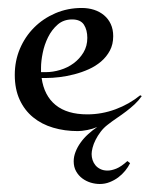

<svg xmlns="http://www.w3.org/2000/svg" viewBox="-20 -311 376 482"><path d="M335.9 -69.8Q328.1 -58.6 318.1 -49.3Q308.1 -40 296.9 -31.5Q285.6 -22.9 273.7 -14.9Q261.7 -6.8 250.5 2Q240.2 9.8 232.7 19.8Q225.1 29.8 220 40Q214.8 50.3 212.4 59.8Q210 69.3 210 75.7Q210 83.5 212.4 90.8Q214.8 98.1 219.7 104Q224.6 109.9 232.2 113.5Q239.7 117.2 250 117.2Q259.8 117.2 272 112.3Q284.2 107.4 299.8 93.3L306.6 98.6Q301.8 108.4 294.2 117.7Q286.6 127 276.9 134.3Q267.1 141.6 255.4 146.2Q243.7 150.9 230.5 150.9Q219.2 150.9 207.8 147.5Q196.3 144 186.8 137Q177.2 129.9 171.1 119.1Q165 108.4 165 93.8Q165 82 169.7 70.1Q174.3 58.1 182.4 46.9Q190.4 35.6 201.2 25.9Q211.9 16.1 224.1 7.8Q212.9 12.7 199 15.4Q185.1 18.1 175.3 18.1Q142.1 18.1 113.3 9.5Q84.5 1 63 -16.6Q41.5 -34.2 29.3 -60.8Q17.1 -87.4 17.1 -123Q17.1 -158.2 30 -188.7Q43 -219.2 65.7 -241.9Q88.4 -264.6 119.1 -277.8Q149.9 -291 185.1 -291Q201.7 -291 216.1 -286.4Q230.5 -281.7 241.2 -272.7Q252 -263.7 258.1 -250.5Q264.2 -237.3 264.2 -220.2Q264.2 -199.7 255.9 -184.1Q247.6 -168.5 233.9 -156.7Q220.2 -145 202.9 -137.2Q185.5 -129.4 166.7 -124.5Q147.9 -119.6 129.6 -117.4Q111.3 -115.2 96.2 -115.2H84.5Q90.8 -70.8 119.6 -47.4Q148.4 -23.9 199.2 -23.9Q235.4 -23.9 269.8 -36.6Q304.2 -49.3 332 -71.8ZM83 -129.9H95.2Q112.8 -129.9 131.3 -135.5Q149.9 -141.1 164.8 -152.1Q179.7 -163.1 189.5 -179.2Q199.2 -195.3 199.2 -215.8Q199.2 -235.8 190.7 -249Q182.1 -262.2 161.1 -262.2Q139.6 -262.2 124.8 -249.3Q109.9 -236.3 100.6 -217.5Q91.3 -198.7 87.2 -178Q83 -157.2 83 -141.1Z"/></svg>

Font: Montez
Style: Regular
Weight: 400
Designer: Astigmatic (AOETI)
Foundry: Astigmatic (AOETI)
Version: Version 1.000